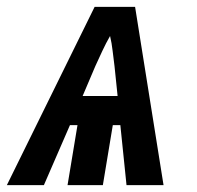

<svg xmlns="http://www.w3.org/2000/svg" viewBox="-55 -540 575 560"><path d="M-35 0 221 -520H339L422 0H314L296 -175H274L245 0H142L171 -175H149L73 0ZM186 -260H288L279 -347Q276 -369 273.5 -391.5Q271 -414 266 -435Q254 -414 243.5 -391.5Q233 -369 223 -347Z"/></svg>

Font: Iosevka SS04 Heavy Oblique
Style: Regular
Weight: 900
Italic angle: -9°
Monospace: yes
Designer: Belleve Invis
Foundry: Belleve Invis
Version: Version 19.0.0; ttfautohint (v1.8.4)